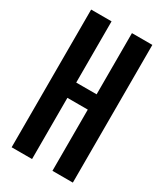

<svg xmlns="http://www.w3.org/2000/svg" viewBox="-169 -728 680 796"><g transform="rotate(30 171.0 -329.5)"><path d="M122.1 -293V0H24.4V-659.2H122.1V-366.2H219.7V-659.2H317.4V0H219.7V-293Z"/></g></svg>

Font: Alegre Sans
Style: Regular
Weight: 400
Width: 3
Designer: GrandChaos9000
Version: Version 1.2.6 - August 1, 2014